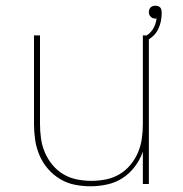

<svg xmlns="http://www.w3.org/2000/svg" viewBox="-20 -644 640 672"><path d="M297 8Q269 8 241.5 2.5Q214 -3 190 -17.5Q166 -32 147.5 -53.5Q129 -75 118 -101Q107 -127 103 -154.5Q99 -182 99 -210V-520H120V-210Q120 -185 123.5 -159.5Q127 -134 137 -110.5Q147 -87 163.5 -67Q180 -47 202 -34Q224 -21 249.5 -16Q275 -11 300 -11Q325 -11 350.5 -16Q376 -21 398 -34Q420 -47 436.5 -67Q453 -87 463 -110.5Q473 -134 476.5 -159.5Q480 -185 480 -210V-520H501V0H480V-113Q470 -85 452 -61Q434 -37 409.5 -21Q385 -5 355.5 1.5Q326 8 297 8ZM491 -501 484 -515Q503 -523 514.5 -541Q526 -559 528 -580Q527 -579 525.5 -579Q524 -579 523 -579Q514 -579 507.5 -585.5Q501 -592 501 -601Q501 -606 502.5 -610.5Q504 -615 507 -618Q510 -621 514.5 -622.5Q519 -624 524 -624Q528 -624 533 -622.5Q538 -621 541 -617.5Q544 -614 545 -609Q546 -604 546 -599Q546 -584 543 -569.5Q540 -555 533.5 -541.5Q527 -528 515.5 -517.5Q504 -507 491 -501Z"/></svg>

Font: Iosevka Aile Thin
Style: Regular
Weight: 100
Designer: Belleve Invis
Foundry: Belleve Invis
Version: Version 31.1.0; ttfautohint (v1.8.4)